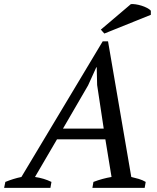

<svg xmlns="http://www.w3.org/2000/svg" viewBox="-69 -913 763 933"><path d="M176 0H-49L-43 -29Q-4 -45 35 -53L430 -712H456L569 -53Q587 -49 605.5 -43.5Q624 -38 639 -29L634 0H380L385 -29Q430 -46 473 -53L443 -236H208L101 -53Q144 -47 181 -29ZM237 -288H435L403 -500L401 -586H399L359 -498ZM567 -893Q576 -894 590 -892Q604 -890 618.5 -885.5Q633 -881 645.5 -874.5Q658 -868 664 -861V-841L438 -750L421 -769Z"/></svg>

Font: PTSerifItalic
Style: Italic
Weight: 400
Italic angle: -12°
Designer: A.Korolkova, O.Umpeleva, V.Yefimov
Foundry: ParaType Ltd
Version: Version 1.000W OFL